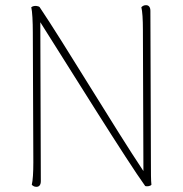

<svg xmlns="http://www.w3.org/2000/svg" viewBox="-20 -715 707 743"><path d="M121 8C132 8 138 0 138 -14L136 -629C243 -460 473 -90 542 5C548 7 561 6 566 0C564 -16 564 -47 564 -87L562 -673C562 -687 556 -695 545 -695C536 -695 531 -691 527 -687C531 -671 533 -640 533 -600L535 -53C423 -221 228 -547 133 -688C130 -691 113 -696 101 -687C105 -671 107 -630 107 -590L109 -87C109 -47 107 -16 103 0C107 4 112 8 121 8Z"/></svg>

Font: Arima Koshi Thin
Style: Regular
Weight: 250
Designer: Joana Correia and Natanael Gama
Foundry: NDISCOVER
Version: Version 1.019;PS 001.019;hotconv 1.0.88;makeotf.lib2.5.64775